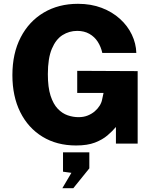

<svg xmlns="http://www.w3.org/2000/svg" viewBox="-20 -753 810 1007"><path d="M379 10Q278 10 202.8 -36Q127.5 -82 86.2 -165Q45 -248 45 -359Q45 -473 88.5 -557Q132 -641 209.5 -687Q287 -733 389 -733Q457.5 -733 513.2 -711.8Q569 -690.5 609.2 -654Q649.5 -617.5 671.5 -571.2Q693.5 -525 695 -475.5H516.5Q509.5 -507.5 492.8 -533.8Q476 -560 448.8 -575.5Q421.5 -591 385 -591Q343 -591 308 -569Q273 -547 252 -497.2Q231 -447.5 231 -364Q231 -295 245.2 -251Q259.5 -207 283 -182.5Q306.5 -158 335 -148.2Q363.5 -138.5 392 -138.5Q418.5 -138.5 439.8 -147Q461 -155.5 476.8 -169Q492.5 -182.5 502.5 -198.5Q512.5 -214.5 515.5 -230.5L523 -265.5H385V-381.5L702 -380V0H588V-87Q570 -65.5 543.8 -43Q517.5 -20.5 478 -5.2Q438.5 10 379 10ZM307 234 354.5 153.5 310.5 147.5V46H448.5V130L364.5 234Z"/></svg>

Font: Public Sans ExtraBold
Style: Regular
Weight: 800
Designer: The Public Sans Project Authors: Dan O. Williams and USWDS (Libre Franklin designed by Pablo Impallari and Rodrigo Fuenz
Version: Version 1.007